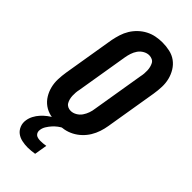

<svg xmlns="http://www.w3.org/2000/svg" viewBox="-297 -806 1094 1094"><g transform="rotate(45 250.0 -259.5)"><path d="M206 8Q176 8 147.5 1.5Q119 -5 96 -21.5Q73 -38 58 -62.5Q43 -87 36 -115Q29 -143 30 -173Q31 -203 36 -234L88 -548Q93 -573 101 -598.5Q109 -624 123 -647Q137 -670 157 -689Q177 -708 201 -720.5Q225 -733 251 -738Q277 -743 303 -743Q333 -743 362 -736.5Q391 -730 413.5 -713.5Q436 -697 451 -672.5Q466 -648 473 -620Q480 -592 479 -562Q478 -532 473 -501L421 -187Q417 -162 408.5 -136.5Q400 -111 386 -88Q372 -65 352 -46Q332 -27 308 -14.5Q284 -2 258 3Q232 8 206 8ZM208 -97Q226 -97 243.5 -107Q261 -117 272 -133Q283 -149 289.5 -167.5Q296 -186 298 -204L350 -518Q353 -531 354 -544Q355 -557 354.5 -569.5Q354 -582 351 -594Q348 -606 342.5 -616.5Q337 -627 325.5 -632.5Q314 -638 301 -638Q283 -638 265.5 -628Q248 -618 237 -602Q226 -586 220 -567.5Q214 -549 211 -531L159 -217Q156 -204 155 -191Q154 -178 154.5 -165.5Q155 -153 158 -141Q161 -129 167 -118.5Q173 -108 184 -102.5Q195 -97 208 -97ZM183 224Q159 224 136 219Q113 214 96 201Q79 188 70.5 166.5Q62 145 66 121Q69 101 79 82Q89 63 103.5 47Q118 31 135 18Q152 5 171 -5L177 -8H252L251 0Q235 7 220.5 18Q206 29 194 42.5Q182 56 172.5 71.5Q163 87 161 103Q159 113 162 122Q165 131 171.5 136.5Q178 142 188 144Q198 146 207 146Q218 146 229 145Q240 144 251 142L238 219Q224 221 210.5 222.5Q197 224 183 224Z"/></g></svg>

Font: Iosevka Curly Slab Extrabold
Style: Italic
Weight: 800
Italic angle: -9°
Monospace: yes
Designer: Belleve Invis
Foundry: Belleve Invis
Version: Version 22.1.2; ttfautohint (v1.8.4)